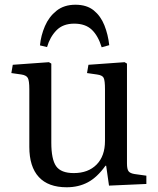

<svg xmlns="http://www.w3.org/2000/svg" viewBox="-20 -778 669 812"><path d="M262 14Q184 14 144 -29.5Q104 -73 104 -157V-401Q104 -437 97.5 -448.5Q91 -460 70 -463L28 -469L34 -504L187 -515L197 -509V-175Q197 -104 217.5 -75Q238 -46 292 -46Q353 -46 388.5 -82Q424 -118 424 -182V-401Q424 -437 418.5 -448.5Q413 -460 390 -463L348 -469L354 -504L507 -515L517 -509V-87Q517 -63 523.5 -54Q530 -45 549 -42L599 -35V0L441 7L429 -77H426Q391 -28 351.5 -7Q312 14 262 14ZM299 -758Q347 -758 376.5 -734Q406 -710 421.5 -671Q437 -632 442 -587L410 -578Q395 -627 368 -652.5Q341 -678 294 -678Q246 -678 218.5 -649.5Q191 -621 179 -579L149 -586Q153 -628 170 -667.5Q187 -707 219 -732.5Q251 -758 299 -758Z"/></svg>

Font: Literata 36pt
Style: Regular
Weight: 400
Designer: Latin by Veronika Burian and Jose Scaglione. Greek by Irene Vlachou. Cyrillic by Vera Evstafieva.
Foundry: TypeTogether
Version: Version 3.002